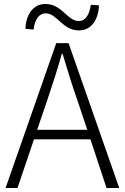

<svg xmlns="http://www.w3.org/2000/svg" viewBox="-20 -946 627 966"><path d="M437 -922C430 -871 409 -840 377 -840C318 -840 293 -926 208 -926C147 -926 110 -872 108 -801L149 -797C154 -847 177 -879 209 -879C268 -879 293 -793 378 -793C439 -793 475 -846 478 -919ZM167 -293 212 -425C241 -510 266 -587 291 -675H295C321 -587 345 -510 375 -425L419 -293ZM516 0H580L325 -729H263L8 0H68L151 -245H435Z"/></svg>

Font: Source Han Sans SC Light
Style: Regular
Weight: 300
Designer: Ryoko NISHIZUKA (kana & ideographs); Paul D. Hunt (Latin, Greek & Cyrillic); Wenlong ZHANG (bopomofo); Sandoll Communica
Foundry: Adobe Systems Incorporated
Version: Version 1.004;PS 1.004;hotconv 1.0.82;makeotf.lib2.5.63406